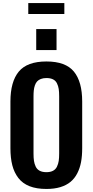

<svg xmlns="http://www.w3.org/2000/svg" viewBox="-20 -1219 603 1250"><path d="M164.1 -1127.9V-1199.2H398.9V-1127.9ZM215.8 -893.1V-1029.8H348.1V-893.1ZM282.2 11.2Q217.8 11.2 172.1 -6.8Q126.5 -24.9 99.4 -60.3Q72.3 -95.7 60.1 -143.1Q47.9 -190.4 47.9 -253.9V-558.1Q47.9 -687 102.3 -752.9Q156.7 -818.8 282.2 -818.8Q407.2 -818.8 461.2 -752.9Q515.1 -687 515.1 -558.1V-253.9Q515.1 -203.6 507.6 -163.6Q500 -123.5 482.9 -90.3Q465.8 -57.1 439 -34.9Q412.1 -12.7 372.8 -0.7Q333.5 11.2 282.2 11.2ZM282.2 -98.1Q308.1 -98.1 325.2 -107.2Q342.3 -116.2 350.8 -134Q359.4 -151.9 362.3 -171.6Q365.2 -191.4 365.2 -219.2V-591.8Q365.2 -620.1 362.3 -639.6Q359.4 -659.2 350.8 -676.5Q342.3 -693.8 325.2 -702.4Q308.1 -710.9 282.2 -710.9Q261.2 -710.9 245.8 -704.8Q230.5 -698.7 221.4 -688.7Q212.4 -678.7 207 -662.8Q201.7 -647 200 -630.4Q198.2 -613.8 198.2 -591.8V-219.2Q198.2 -190.9 201.2 -171.4Q204.1 -151.9 212.6 -134Q221.2 -116.2 238.5 -107.2Q255.9 -98.1 282.2 -98.1Z"/></svg>

Font: Oswald Medium
Style: Regular
Weight: 500
Designer: Vernon Adams
Foundry: Vernon Adams
Version: Version 4.103